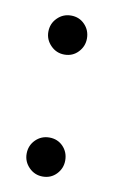

<svg xmlns="http://www.w3.org/2000/svg" viewBox="-56 -418 270 458"><g transform="rotate(10 79.0 -189.0)"><path d="M79.5 6Q60 6 46.2 -8Q32.5 -22 32.5 -41Q32.5 -61 46.2 -74.8Q60 -88.5 79.5 -88.5Q99.5 -88.5 112.8 -74.8Q126 -61 126 -41Q126 -22 112.8 -8Q99.5 6 79.5 6ZM80 -289.5Q60.5 -289.5 46.8 -303.5Q33 -317.5 33 -336.5Q33 -356.5 46.8 -370.2Q60.5 -384 80 -384Q100 -384 113.2 -370.2Q126.5 -356.5 126.5 -336.5Q126.5 -317.5 113.2 -303.5Q100 -289.5 80 -289.5Z"/></g></svg>

Font: Fraunces 144pt S100 Light
Style: Regular
Weight: 300
Version: Version 1.000; ttfautohint (v1.8.3)